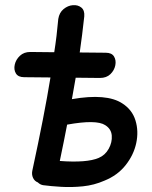

<svg xmlns="http://www.w3.org/2000/svg" viewBox="-20 -738 603 761"><path d="M151 -4Q181 0 222.5 2.5Q264 5 308.5 0.5Q353 -4 394 -22Q446 -43 478 -83.5Q510 -124 520 -171Q530 -218 517 -260.5Q504 -303 465 -328Q403 -369 265 -345Q273 -389 280 -430Q335 -430 376 -429Q402 -429 417.5 -444Q433 -459 437 -479Q441 -499 432 -514Q423 -529 399 -529Q356 -530 296 -530Q306 -599 314 -673Q316 -697 302.5 -708Q289 -719 269 -717.5Q249 -716 232 -702Q215 -688 211 -663Q205 -594 195 -531Q139 -531 100 -532Q75 -532 59 -517Q43 -502 38.5 -482Q34 -462 43 -447Q52 -432 76 -432Q119 -431 180 -431Q156 -283 108 -61Q105 -46 111 -33Q117 -20 130 -15Q139 -6 151 -4ZM217 -100Q234 -181 246 -244Q362 -265 397 -242Q421 -227 423 -200.5Q425 -174 411 -148.5Q397 -123 371 -112Q324 -92 217 -100Z"/></svg>

Font: Balsamiq Sans
Style: Italic
Weight: 400
Italic angle: -12°
Designer: Michael Angeles
Foundry: Balsamiq SRL
Version: Version 1.020; ttfautohint (v1.8.4.7-5d5b);gftools[0.9.26]